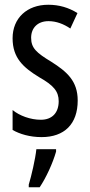

<svg xmlns="http://www.w3.org/2000/svg" viewBox="-20 -660 379 808"><path d="M307 -237C307 -319 262 -358 196 -400C133 -438 111 -458 111 -501C111 -543 139 -571 184 -571C217 -571 248 -559 276 -540L306 -605C269 -628 229 -640 183 -640C94 -640 33 -584 33 -499C33 -416 78 -376 145 -335C205 -301 227 -276 227 -234C227 -185 199 -156 152 -156C108 -156 62 -173 33 -197V-113C63 -96 105 -83 155 -83C251 -83 307 -138 307 -237ZM216 -22V-32H133C129 8 112 81 101 117V128H147C174 88 202 27 216 -22Z"/></svg>

Font: Noto Sans Kannada UI ExtraCondensed
Style: Regular
Weight: 400
Width: 2
Designer: Jelle Bosma - Monotype Design Team
Foundry: Monotype Imaging Inc.
Version: Version 2.005